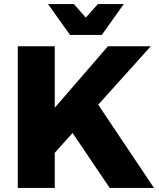

<svg xmlns="http://www.w3.org/2000/svg" viewBox="-20 -930 789 950"><path d="M742 0H523L339 -272L251 -174V0H68V-701H251V-397L514 -701H726L466 -412ZM483.5 -757H326.5L217.5 -910H345.5L404.5 -843L464.5 -910H592.5Z"/></svg>

Font: Argentum Novus
Style: Bold
Weight: 700
Designer: Julieta Ulanovsky (font) & Cristiano Sobral (main changes)
Foundry: Julieta Ulanovsky (font) & Cristiano Sobral (main changes)
Version: Version 3.00;November 27, 2020;FontCreator 13.0.0.2655 64-bi